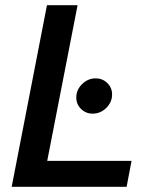

<svg xmlns="http://www.w3.org/2000/svg" viewBox="-20 -720 574 740"><path d="M279 -700 162 -100H487L468 0H25L161 -700ZM349 -418Q375 -418 393.5 -400Q412 -382 412 -356Q412 -326 389.5 -304Q367 -282 337 -282Q311 -282 292.5 -300Q274 -318 274 -344Q274 -374 296.5 -396Q319 -418 349 -418Z"/></svg>

Font: MedMera Sans Semibold
Style: Italic
Weight: 600
Italic angle: -11°
Designer: Kasper Nordkvist
Foundry: UNCUT.wtf
Version: Version 1.300